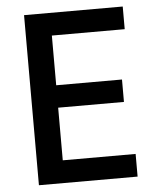

<svg xmlns="http://www.w3.org/2000/svg" viewBox="-51 -742 638 785"><g transform="rotate(-5 268.0 -349.0)"><path d="M77 0V-698H482V-605H183V-401H453V-309H183V-93H482V0Z"/></g></svg>

Font: IBM Plex Sans Cond Medm
Style: Regular
Weight: 500
Width: 3
Designer: Mike Abbink, Paul van der Laan, Pieter van Rosmalen
Foundry: Bold Monday
Version: Version 1.3